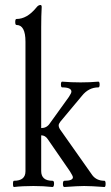

<svg xmlns="http://www.w3.org/2000/svg" viewBox="-20 -745 443 769"><path d="M36 4Q32 4 32 -8.5Q32 -21 36 -21Q82 -21 82 -59V-578Q82 -645 46 -645Q41 -645 41 -657Q41 -669 46 -669Q88 -669 125 -714Q133 -725 142 -725Q147 -725 147 -717Q145 -682 145 -636V-232Q167 -232 179 -250L256 -357Q266 -372 266 -378Q266 -395 229 -395Q224 -395 224 -406.5Q224 -418 229 -418Q265 -415 303 -415Q340 -415 374 -418Q379 -418 379 -406.5Q379 -395 374 -395Q335 -395 308 -361L222 -258Q215 -249 215 -243Q215 -235 221 -226L350 -43Q367 -21 398 -21Q403 -21 403 -8.5Q403 4 398 4Q345 0 317 0Q293 0 238 4Q232 4 232 -8.5Q232 -21 238 -21Q272 -21 272 -35Q272 -40 260 -59L171 -188Q161 -203 145 -203V-60Q145 -21 190 -21Q197 -21 196.5 -8.5Q196 4 190 4Q155 0 114 0Q69 0 36 4Z"/></svg>

Font: Junicode Cond Light
Style: Regular
Weight: 300
Width: 3
Designer: Peter S. Baker
Version: Version 2.201